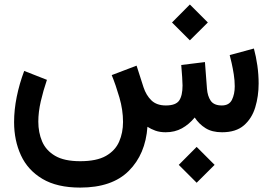

<svg xmlns="http://www.w3.org/2000/svg" viewBox="-20 -600 1237 871"><path d="M872.1 66.4 953.6 147.9 872.1 229 791 147.9ZM841.3 -579.6 922.9 -498 841.3 -417 760.3 -498ZM731.4 0Q705.1 0 684.8 -7.3Q664.6 -14.6 648.9 -24.9Q640.1 99.6 564.2 175.3Q488.3 251 343.8 251Q238.8 251 172.4 211.4Q106 171.9 75 104.5Q43.9 37.1 43.9 -45.9Q43.9 -101.6 55.9 -160.9Q67.9 -220.2 89.8 -278.3L192.9 -237.8Q176.3 -189 165 -140.4Q153.8 -91.8 153.8 -48.3Q153.8 1 171.1 41.7Q188.5 82.5 230 106.9Q271.5 131.3 343.8 131.3Q418.5 131.3 460.7 107.2Q502.9 83 520.5 42.5Q538.1 2 538.1 -46.9Q538.1 -101.6 521.7 -157.7Q505.4 -213.9 486.8 -259.3L599.6 -302.2L630.9 -204.6Q643.1 -167.5 667 -144.5Q690.9 -121.6 732.4 -121.6Q777.3 -121.6 792.7 -143.8Q808.1 -166 808.1 -212.4Q808.1 -223.6 806.4 -250.2Q804.7 -276.9 802.2 -305.2L909.7 -318.4L918.9 -197.8Q921.4 -164.1 936 -142.8Q950.7 -121.6 986.3 -121.6Q1019.5 -121.6 1032.2 -147.2Q1044.9 -172.9 1044.9 -208.5Q1044.9 -234.9 1040.5 -262.7Q1036.1 -290.5 1030.8 -314Q1025.4 -337.4 1022 -350.1L1131.8 -379.9Q1141.6 -343.8 1147.5 -302.7Q1153.3 -261.7 1153.3 -221.2Q1153.3 -163.6 1137.9 -113Q1122.6 -62.5 1086.4 -31.2Q1050.3 0 987.3 0Q941.9 0 912.4 -18.6Q882.8 -37.1 863.3 -66.9Q837.4 -35.6 805.2 -17.8Q772.9 0 731.4 0Z"/></svg>

Font: Vazirmatn UI SemiBold
Style: Regular
Weight: 600
Designer: Saber Rastikerdar
Foundry: Saber Rastikerdar
Version: Version 33.003